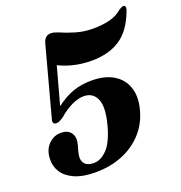

<svg xmlns="http://www.w3.org/2000/svg" viewBox="-131 -827 892 948"><g transform="rotate(-20 315.5 -352.5)"><path d="M21.5 -129Q22.5 -175 49.8 -203.5Q77 -232 115 -232Q153 -232 169 -208Q185 -184 174 -145.5L165.5 -115Q155 -77 169.2 -56.5Q183.5 -36 219.5 -36Q256 -36 289.8 -71Q323.5 -106 345.5 -189Q369 -277.5 350.2 -320.5Q331.5 -363.5 282.5 -363.5Q255 -363.5 221 -347.8Q187 -332 148.5 -299Q136 -291 128.5 -287.5Q121 -284 113 -284Q90.5 -284 97 -309L195.5 -675Q205.5 -711 237.5 -711Q245 -711 253.2 -709Q261.5 -707 271 -703.5Q309 -686.5 352 -673.8Q395 -661 441.5 -661Q493 -661 531.5 -671Q570 -681 596.5 -705Q614 -716 621 -715Q626.5 -714.5 629.5 -708.5Q632.5 -702.5 627 -687Q593 -594.5 532.8 -554.5Q472.5 -514.5 382 -514.5Q332.5 -514.5 288.2 -525.2Q244 -536 211.5 -553L158 -357Q204.5 -392 248.2 -407.5Q292 -423 346.5 -423Q415.5 -423 461 -395.5Q506.5 -368 523 -318Q539.5 -268 521 -201.5Q503 -135.5 459 -88Q415 -40.5 351.8 -15.2Q288.5 10 212 10Q145 10 102 -9.2Q59 -28.5 39.2 -60.2Q19.5 -92 21.5 -129Z"/></g></svg>

Font: Fraunces 144pt S050
Style: Bold Italic
Weight: 700
Italic angle: -16°
Version: Version 1.000; ttfautohint (v1.8.3)